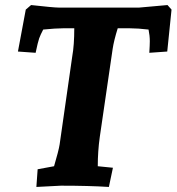

<svg xmlns="http://www.w3.org/2000/svg" viewBox="-20 -735 699 760"><path d="M571 -526Q573 -557 573 -572Q573 -594 568 -618Q526 -623 495 -623H446Q431 -575 426 -542L375 -193Q367 -136 367 -77L427 -71L411 5Q332 0 221 0L124 5L129 -65L194 -77Q212 -138 216 -163L266 -512Q274 -556 274 -623H229Q201 -623 151 -618Q140 -597 135 -583Q130 -569 121 -526L51 -531L82 -697L103 -715Q193 -705 212 -705H531L643 -715L659 -697L642 -531Z"/></svg>

Font: Andada SC
Style: Bold Italic
Weight: 700
Italic angle: -8.29999°
Designer: Carolina Giovagnoli
Foundry: Carolina Giovagnoli
Version: Version 1.003